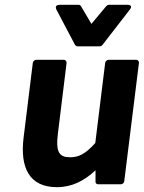

<svg xmlns="http://www.w3.org/2000/svg" viewBox="-20 -752 596 796"><path d="M78 -183C62 -56 102 24 216 24C279 24 330 -3 376 -46V2C376 7 380 12 387 12H481C486 12 494 8 495 0L556 -491C557 -496 553 -504 545 -504H430C425 -504 417 -499 416 -491L375 -159C335 -115 308 -100 271 -100C227 -100 210 -119 220 -198L256 -491C257 -496 253 -504 245 -504H130C125 -504 117 -499 116 -491ZM291 -566C293 -563 297 -560 301 -560H394C398 -560 402 -562 405 -566L518 -712C534 -732 510 -732 510 -732H431C427 -732 423 -729 420 -726L359 -653L316 -726C314 -729 311 -732 307 -732H227C203 -732 214 -712 214 -712Z"/></svg>

Font: Falling Sky
Style: BdObl
Weight: 700
Designer: Paul D. Hunt
Foundry: Adobe Systems Incorporated
Version: Version 1.02